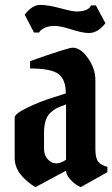

<svg xmlns="http://www.w3.org/2000/svg" viewBox="-20 -765 459 785"><path d="M370 -438V-155Q370 -118 382 -103.5Q394 -89 419 -83V-61L310 0Q288 -9 269 -29.5Q250 -50 250 -67L125 0Q122 -2 116 -5.5Q110 -9 95.5 -20.5Q81 -32 70 -45Q40 -78 40 -120V-284Q40 -300 92 -325Q144 -350 196 -366L249 -383Q249 -440 219 -462.5Q189 -485 103 -485V-515Q258 -570 277 -570Q310 -570 340 -527Q370 -484 370 -438ZM250 -112V-338Q225 -329 212.5 -323Q200 -317 186 -304Q160 -280 160 -221V-156Q160 -130 175.5 -113.5Q191 -97 210 -97Q229 -97 250 -112ZM343 -630Q318 -630 272.5 -644.5Q227 -659 203 -659Q179 -659 162 -651Q145 -643 140 -632H119L81 -705Q112 -745 144 -745Q176 -745 226 -731.5Q276 -718 292 -718Q342 -718 352 -743H372L411 -670Q380 -630 343 -630Z"/></svg>

Font: Pirata One
Style: Regular
Weight: 400
Designer: Rodrigo Fuenzalida, Nicolas Massi
Foundry: Rodrigo Fuenzalida, Nicolas Massi
Version: Version 1.001